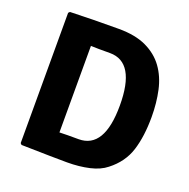

<svg xmlns="http://www.w3.org/2000/svg" viewBox="-124 -808 916 932"><g transform="rotate(20 333.5 -341.5)"><path d="M518 -44Q486 -18 434 -6Q382 6 319 6Q288 6 229.5 5Q171 4 83 2L76 -5V-678L83 -685Q141 -687 203.5 -688Q266 -689 335 -689Q420 -689 477 -662Q534 -635 568 -588Q602 -541 616 -477.5Q630 -414 630 -341Q630 -241 607 -168Q584 -95 518 -44ZM334 -119Q466 -119 466 -341Q466 -564 334 -564Q302 -564 277.5 -564Q253 -564 235 -565V-118Q253 -119 277.5 -119Q302 -119 334 -119Z"/></g></svg>

Font: Signika
Style: Bold
Weight: 700
Designer: Anna Giedrys
Foundry: Anna Giedrys
Version: Version 1.001